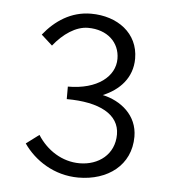

<svg xmlns="http://www.w3.org/2000/svg" viewBox="-41 -930 484 535"><g transform="rotate(5 201.0 -663.0)"><path d="M197 -434C279 -434 343 -481 343 -561C343 -621 296 -658 245 -669C291 -688 326 -724 326 -778C326 -849 267 -892 193 -892C137 -892 93 -862 61 -822L92 -794C119 -828 154 -852 188 -852C242 -852 277 -819 277 -773C277 -724 229 -684 146 -684V-649C238 -649 294 -619 294 -563C294 -507 250 -474 197 -474C148 -474 105 -502 79 -543L43 -516C74 -471 129 -434 197 -434Z"/></g></svg>

Font: Noto Sans Japanese Light
Style: Regular
Weight: 300
Designer: Ryoko NISHIZUKA (kana & ideographs); Paul D. Hunt (Latin, Greek & Cyrillic); Wenlong ZHANG (bopomofo); Sandoll Communica
Foundry: Adobe Systems Incorporated
Version: Version 1.000;PS 1;hotconv 1.0.78;makeotf.lib2.5.61930